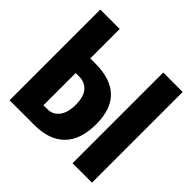

<svg xmlns="http://www.w3.org/2000/svg" viewBox="-144 -682 817 817"><g transform="rotate(45 265.0 -273.0)"><path d="M17 0V-546H134V-369H163Q350 -369 350 -189Q350 -95 302.5 -47.5Q255 0 165 0ZM396 0V-546H513V0ZM134 -87H158Q190 -87 210 -112.5Q230 -138 230 -186Q230 -234 209.5 -257.5Q189 -281 156 -281H134Z"/></g></svg>

Font: Noto Sans Mono Condensed
Style: Bold
Weight: 700
Width: 3
Designer: Monotype Design Team
Foundry: Monotype Imaging Inc.
Version: Version 2.014